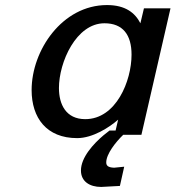

<svg xmlns="http://www.w3.org/2000/svg" viewBox="-20 -533 694 759"><path d="M105 -177C105 -67 164 13 285 13C347 13 413 -30 447 -60L437 -17H413L389 2C350 35 300 89 300 141C300 184 334 206 380 206L454 202L471 126L431 130C406 129 400 121 400 109C400 76 437 29 467 0H539L654 -500H549L535 -441C514 -482 476 -513 403 -513C226 -513 105 -334 105 -177ZM213 -185C213 -287 281 -441 393 -441C466 -441 500 -395 500 -317C500 -213 439 -62 317 -62C241 -62 213 -120 213 -185Z"/></svg>

Font: Perun Medium Italic
Style: Regular
Weight: 500
Italic angle: -12°
Foundry: Copyright (c) Stefan Peev, Context Ltd, 2016
Version: Version 1.026